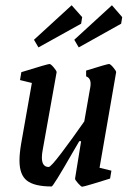

<svg xmlns="http://www.w3.org/2000/svg" viewBox="-20 -700 510 729"><path d="M358 -63 403 -52 398 -22Q370 -13 333 -2Q296 9 292 9Q288 9 276 -4.5Q264 -18 265 -22L288 -164H281L257 -123Q182 8 176 8Q111 8 82.5 -14Q54 -36 54 -90Q54 -117 60 -153L101 -385L56 -396L61 -426Q161 -457 168 -457Q173 -457 184 -444Q195 -431 195 -426L142 -130Q139 -115 139 -102Q139 -66 165 -66Q173 -66 213.5 -119.5Q254 -173 300 -239L323 -370Q324 -375 324 -382Q324 -404 307 -410V-432Q387 -457 394 -457Q399 -457 410 -444Q421 -431 421 -426ZM109 -549 252 -680 292 -635 288 -610 126 -520ZM262 -549 405 -680 444 -635 440 -610 279 -520Z"/></svg>

Font: Grenze
Style: Italic
Weight: 400
Italic angle: -10°
Designer: Renata Polastri
Foundry: Omnibus-Type
Version: Version 1.002; ttfautohint (v1.8)